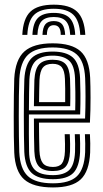

<svg xmlns="http://www.w3.org/2000/svg" viewBox="-20 -794 442 822"><path d="M206.8 8.5Q122.2 8.5 83.5 -25.9Q44.8 -60.2 41 -141Q39.8 -169 39.2 -210.5Q38.8 -252 38.8 -298Q38.8 -344 39.4 -386Q40 -428 41 -457Q45.5 -539 84.5 -573.8Q123.5 -608.5 205.5 -608.5Q286.8 -608.5 324.5 -574.8Q362.2 -541 366 -461Q367.5 -427 367.6 -375.5Q367.8 -324 365 -269H146.8Q147 -235.5 147.5 -203.4Q148 -171.2 148.8 -149.2Q150.5 -111.8 163.4 -95.5Q176.2 -79.2 206.8 -79.2Q233.5 -79.2 245 -94Q256.5 -108.8 258 -146.2Q259.2 -172.2 257 -219.5H278.8Q281 -172.5 279.8 -145.2Q277.8 -99.2 261.1 -80.5Q244.5 -61.8 206.8 -61.8Q165.2 -61.8 147 -81.1Q128.8 -100.5 127 -147Q126 -171.8 125.6 -210.8Q125.2 -249.8 125.2 -286.5H344.2Q346.2 -334.2 346.1 -381.1Q346 -428 344.5 -460Q341.2 -532 308 -561.4Q274.8 -590.8 205.5 -590.8Q133.2 -590.8 100 -559.5Q66.8 -528.2 62.8 -455.8Q61.5 -425.8 60.9 -383.5Q60.2 -341.2 60.4 -296Q60.5 -250.8 61 -210.2Q61.5 -169.8 62.5 -143Q66 -71.2 99.1 -40.2Q132.2 -9.2 206.8 -9.2Q278 -9.2 309.5 -39.6Q341 -70 344.5 -142Q345.2 -158.5 344.9 -179Q344.5 -199.5 343.5 -219.5H365Q366 -201.2 366.4 -180.1Q366.8 -159 366 -141.2Q362.2 -60.5 325.6 -26Q289 8.5 206.8 8.5ZM206.8 -26.8Q144.2 -26.8 115.8 -53.2Q87.2 -79.8 84 -143.8Q83 -171.5 82.5 -212.8Q82 -254 82 -299.2Q82 -344.5 82.5 -385.6Q83 -426.8 84.2 -454.2Q87.8 -519 116.1 -546.1Q144.5 -573.2 205.5 -573.2Q263.5 -573.2 291.8 -548Q320 -522.8 322.8 -459.5Q324 -433.8 324.4 -392.6Q324.8 -351.5 323.2 -304H103.8Q103.5 -257 103.6 -220.5Q103.8 -184 104.5 -145.5Q105.2 -91 128.5 -67.6Q151.8 -44.2 206.8 -44.2Q253.2 -44.2 275.9 -65.5Q298.5 -86.8 301.2 -143.2Q302.5 -173.8 300.2 -219.5H321.8Q322.8 -199.2 323.1 -179.6Q323.5 -160 322.8 -142.8Q319.8 -79.5 293.4 -53.1Q267 -26.8 206.8 -26.8ZM103.8 -321.5H302Q303 -363.2 302.6 -399.5Q302.2 -435.8 301.2 -459Q298.8 -514.8 274.8 -535.2Q250.8 -555.8 205.5 -555.8Q155.8 -555.8 132.2 -532.6Q108.8 -509.5 105.8 -453Q105 -435 104.5 -398.4Q104 -361.8 103.8 -321.5ZM125.2 -339.2Q125.5 -365.8 126 -396.4Q126.5 -427 127.2 -451.8Q129.8 -499 147.9 -518.6Q166 -538.2 205.5 -538.2Q244 -538.2 260.9 -519.5Q277.8 -500.8 279.8 -457Q280.5 -440.2 281 -408.1Q281.5 -376 280.5 -339.2ZM147.2 -356.8H259Q259.5 -387.2 259.1 -415.1Q258.8 -443 258 -456.2Q256.5 -491.5 244.4 -506.1Q232.2 -520.8 205.5 -520.8Q176.8 -520.8 163.8 -505Q150.8 -489.2 149 -450.8Q148.2 -431.2 147.9 -408.2Q147.5 -385.2 147.2 -356.8ZM210.2 -774Q141.2 -774 110 -744Q78.8 -714 75.5 -644.8H97Q99.8 -704.8 126.1 -730.6Q152.5 -756.5 210.2 -756.5Q268 -756.5 294.2 -730.6Q320.5 -704.8 323.5 -644.8H345.2Q341.5 -714 310.2 -744Q279 -774 210.2 -774ZM210.2 -738.8Q163.5 -738.8 142.2 -717Q121 -695.2 118.8 -644.8H140.2Q142 -685.8 158.2 -703.5Q174.5 -721.2 210.2 -721.2Q246 -721.2 262.2 -703.5Q278.5 -685.8 280.5 -644.8H302Q299.5 -695.2 278.1 -717Q256.8 -738.8 210.2 -738.8ZM210.2 -703.8Q185.5 -703.8 174.2 -690.1Q163 -676.5 161.8 -644.8H180.8Q180.8 -686.2 210.2 -686.2Q240.5 -686.2 240 -644.8H259Q257.2 -676.5 246 -690.1Q234.8 -703.8 210.2 -703.8Z"/></svg>

Font: Big Shoulders Inline Display
Style: Bold
Weight: 700
Designer: Patric King
Foundry: XO Type Co
Version: Version 1.000